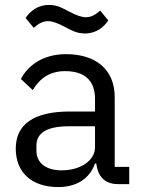

<svg xmlns="http://www.w3.org/2000/svg" viewBox="-20 -748 574 780"><path d="M325 -612C371 -612 402 -638 420 -665L387 -705C367 -688 351 -678 329 -678C312 -678 291 -685 259 -702C238 -713 214 -728 179 -728C133 -728 102 -702 84 -675L117 -635C137 -652 153 -662 175 -662C192 -662 213 -655 245 -638C266 -627 290 -612 325 -612ZM505 0V-70H446V-354C446 -463 372 -528 248 -528C155 -528 93 -482 65 -427L113 -382C141 -429 182 -459 244 -459C326 -459 366 -419 366 -346V-295H264C114 -295 44 -241 44 -144C44 -48 108 12 217 12C289 12 344 -21 366 -84H371C377 -36 401 0 460 0ZM230 -56C168 -56 128 -85 128 -136V-157C128 -207 169 -235 260 -235H366V-150C366 -97 309 -56 230 -56Z"/></svg>

Font: IBM Plex Arabic
Style: Regular
Weight: 400
Designer: Mike Abbink, Paul van der Laan, Pieter van Rosmalen, Wael Morcos, Khajak Apelian
Foundry: Bold Monday
Version: Version 1.0